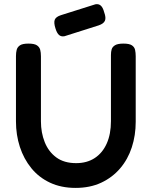

<svg xmlns="http://www.w3.org/2000/svg" viewBox="-20 -903 741 938"><path d="M349 15Q279 15 224.5 -10.5Q170 -36 133 -81.5Q96 -127 77 -185.5Q58 -244 58 -310V-629Q58 -646 61.5 -659.5Q65 -673 77.5 -681.5Q90 -690 119 -690Q148 -690 160.5 -681.5Q173 -673 176.5 -659.5Q180 -646 180 -628V-310Q180 -255 198.5 -208.5Q217 -162 255 -134Q293 -106 352 -106Q405 -106 443 -131Q481 -156 501.5 -202Q522 -248 522 -311V-634Q522 -650 525.5 -662Q529 -674 542 -682Q555 -690 583 -690Q612 -690 624.5 -681.5Q637 -673 640 -659Q643 -645 643 -628V-308Q643 -242 624 -183.5Q605 -125 567 -80.5Q529 -36 474.5 -10.5Q420 15 349 15ZM295 -726Q279 -723 268.5 -732Q258 -741 251 -764Q242 -792 247.5 -806.5Q253 -821 278 -829L446 -882Q462 -885 472.5 -875.5Q483 -866 489 -843Q499 -816 492.5 -801.5Q486 -787 462 -779Z"/></svg>

Font: Fredoka Light Medium
Style: Regular
Weight: 500
Version: Version 2.001